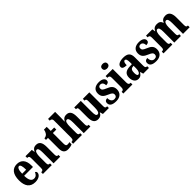

<svg xmlns="http://www.w3.org/2000/svg" viewBox="427 -2446 4134 4134"><g transform="rotate(-45 2494.0 -379.0)"><path d="M260 10C388 10 438 -53 438 -106C438 -128 423 -143 405 -149C386 -100 354 -63 298 -63C225 -63 187 -123 185 -258H454V-307C454 -465 377 -549 251 -549C114 -549 36 -453 36 -265C36 -91 109 10 260 10ZM308 -320H187C187 -427 214 -485 254 -485C292 -485 308 -423 308 -320Z M499 0H768V-53H764C728 -53 710 -62 710 -119V-309C710 -390 725 -465 772 -465C812 -465 823 -414 823 -329V0H1025V-53H1021C985 -53 970 -62 970 -124V-355C970 -491 924 -549 836 -549C766 -549 733 -516 711 -465H707L696 -536H503V-483H507C543 -483 561 -474 561 -418V-122C561 -62 541 -53 503 -53H499Z M1261 10C1324 10 1367 -5 1386 -16V-82C1368 -76 1347 -73 1324 -73C1285 -73 1274 -99 1274 -159V-472H1378V-536H1274V-660H1190C1182 -614 1168 -584 1153 -565C1137 -544 1108 -522 1064 -520V-472H1125V-148C1125 -31 1177 10 1261 10Z M1419 0H1687V-53H1684C1648 -53 1630 -62 1630 -119V-309C1630 -391 1640 -464 1689 -464C1727 -464 1742 -415 1742 -329V0H1944V-53H1941C1904 -53 1890 -62 1890 -124V-355C1890 -491 1848 -549 1756 -549C1684 -549 1652 -509 1632 -469H1626C1627 -493 1630 -540 1630 -586V-760H1415V-707H1427C1443 -707 1481 -699 1481 -646V-122C1481 -62 1455 -53 1423 -53H1419Z M2179 10C2237 10 2276 -16 2301 -71H2305L2326 0H2507V-53H2498C2468 -53 2448 -58 2448 -116V-536H2250V-483H2253C2283 -483 2300 -477 2300 -419V-227C2300 -134 2283 -74 2239 -74C2197 -74 2188 -118 2188 -216V-536H1988V-483H1991C2032 -483 2039 -470 2039 -413V-188C2039 -53 2079 10 2179 10Z M2726 10C2850 10 2915 -58 2915 -162C2915 -259 2858 -298 2770 -334C2693 -366 2671 -384 2671 -429C2671 -467 2696 -489 2732 -489C2778 -489 2812 -454 2812 -387C2870 -387 2897 -410 2897 -453C2897 -501 2853 -548 2745 -548C2633 -548 2558 -496 2558 -389C2558 -293 2606 -253 2705 -212C2773 -183 2803 -163 2803 -120C2803 -80 2783 -50 2728 -50C2672 -50 2633 -92 2633 -176C2589 -176 2552 -156 2552 -103C2552 -36 2595 10 2726 10Z M3082 -628C3127 -628 3164 -650 3164 -698C3164 -747 3127 -768 3082 -768C3036 -768 3001 -747 3001 -698C3001 -650 3036 -628 3082 -628ZM2948 0H3224V-53H3215C3182 -53 3160 -67 3160 -125V-536H2944V-483H2958C2990 -483 3012 -469 3012 -415V-125C3012 -68 2991 -53 2958 -53H2948Z M3405 10C3465 10 3489 -15 3526 -69H3534L3553 0H3727V-53H3724C3686 -53 3674 -69 3674 -124V-378C3674 -504 3612 -549 3490 -549C3390 -549 3309 -516 3309 -447C3309 -400 3348 -380 3430 -380C3430 -449 3446 -488 3477 -488C3512 -488 3525 -449 3525 -374V-318L3458 -315C3335 -310 3275 -262 3275 -153C3275 -42 3334 10 3405 10ZM3463 -60C3438 -60 3426 -93 3426 -149C3426 -221 3444 -258 3497 -264L3526 -267V-191C3526 -113 3501 -60 3463 -60Z M3947 10C4071 10 4136 -58 4136 -162C4136 -259 4079 -298 3991 -334C3914 -366 3892 -384 3892 -429C3892 -467 3917 -489 3953 -489C3999 -489 4033 -454 4033 -387C4091 -387 4118 -410 4118 -453C4118 -501 4074 -548 3966 -548C3854 -548 3779 -496 3779 -389C3779 -293 3827 -253 3926 -212C3994 -183 4024 -163 4024 -120C4024 -80 4004 -50 3949 -50C3893 -50 3854 -92 3854 -176C3810 -176 3773 -156 3773 -103C3773 -36 3816 10 3947 10Z M4171 0H4440V-53H4437C4400 -53 4382 -62 4382 -119V-309C4382 -391 4400 -464 4445 -464C4486 -464 4499 -415 4499 -329V0H4701V-53H4697C4660 -53 4646 -62 4646 -124V-321C4646 -398 4665 -464 4710 -464C4751 -464 4765 -415 4765 -329V0H4967V-53H4965C4928 -53 4914 -62 4914 -124V-355C4914 -491 4861 -549 4771 -549C4702 -549 4660 -517 4641 -463H4637C4618 -524 4578 -549 4517 -549C4440 -549 4405 -517 4383 -465H4378L4367 -536H4174V-486H4177C4213 -486 4234 -477 4234 -420V-122C4234 -62 4213 -53 4176 -53H4171Z"/></g></svg>

Font: Noto Serif Sinhala ExtraCondensed ExtraBold
Style: Regular
Weight: 800
Width: 2
Designer: Jelle Bosma - Monotype Design Team
Foundry: Monotype Imaging Inc.
Version: Version 2.007